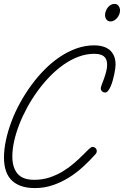

<svg xmlns="http://www.w3.org/2000/svg" viewBox="-20 -959 638 988"><path d="M521 -482.9Q511.7 -482.9 505.1 -489.3Q498.5 -495.6 498.5 -504.9Q498.5 -510.3 503.7 -523.4Q508.8 -536.6 514.9 -553.5Q521 -570.3 526.1 -589.4Q531.2 -608.4 531.2 -625.5Q531.2 -642.1 526.6 -652.8Q522 -663.6 513.2 -670.2Q504.4 -676.8 491.9 -679.4Q479.5 -682.1 464.4 -682.1Q424.3 -682.1 384.8 -667.5Q345.2 -652.8 308.1 -627Q271 -601.1 237.1 -566.2Q203.1 -531.2 173.6 -490.7Q144 -450.2 120.1 -406.2Q96.2 -362.3 79.1 -318.4Q62 -274.4 52.7 -232.4Q43.5 -190.4 43.5 -153.8Q43.5 -97.2 70.1 -65.4Q96.7 -33.7 156.2 -33.7Q198.7 -33.7 235.8 -46.1Q272.9 -58.6 304 -77.6Q335 -96.7 360.1 -118.4Q385.3 -140.1 404.3 -159.2Q423.3 -178.2 436.3 -190.7Q449.2 -203.1 455.6 -203.1Q465.3 -203.1 471.7 -196.8Q478 -190.4 478 -180.7Q478 -173.3 472.2 -166.5Q441.9 -132.3 407.2 -100.6Q372.6 -68.8 333.5 -44.7Q294.4 -20.5 251 -5.9Q207.5 8.8 159.2 8.8Q82 8.8 41.3 -30Q0.5 -68.8 0.5 -148.9Q0.5 -190.4 10.5 -237.3Q20.5 -284.2 38.6 -332.5Q56.6 -380.9 82.8 -428.7Q108.9 -476.6 140.9 -520.3Q172.9 -564 210.2 -601.6Q247.6 -639.2 288.8 -666.7Q330.1 -694.3 374.3 -710Q418.5 -725.6 464.4 -725.6Q489.3 -725.6 509.5 -719.7Q529.8 -713.9 544.2 -701.9Q558.6 -689.9 566.7 -671.1Q574.7 -652.3 574.7 -626Q574.7 -618.7 573 -605.5Q571.3 -592.3 567.9 -576.4Q564.5 -560.5 559.8 -543.9Q555.2 -527.3 549.1 -513.7Q543 -500 535.9 -491.5Q528.8 -482.9 521 -482.9ZM520.5 -881.8Q520.5 -891.1 524.2 -901.1Q527.8 -911.1 534.2 -919.7Q540.5 -928.2 549.6 -933.6Q558.6 -939 568.8 -939Q583 -939 590.3 -928.5Q597.7 -918 597.7 -905.3Q597.7 -895.5 593.8 -885.5Q589.8 -875.5 583.3 -867.4Q576.7 -859.4 567.9 -854Q559.1 -848.6 548.8 -848.6Q534.7 -848.6 527.6 -858.9Q520.5 -869.1 520.5 -881.8Z"/></svg>

Font: Helvetia Verbundene
Style: Regular
Weight: 400
Designer: Peter Wiegel, original typeface by Carl Albert Fahrenwaldt 1901
Foundry: Peter Wiegel
Version: Version 2.000